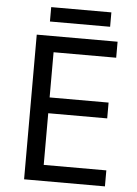

<svg xmlns="http://www.w3.org/2000/svg" viewBox="-58 -950 672 944"><g transform="rotate(5 278.0 -478.5)"><path d="M496 -51H97V-765H496V-686H187V-463H478V-385H187V-130H496ZM453 -906V-835H156V-906Z"/></g></svg>

Font: Noto Sans Tamil UI
Style: Regular
Weight: 400
Designer: Jelle Bosma - Monotype Design Team
Foundry: Monotype Imaging Inc.
Version: Version 2.004